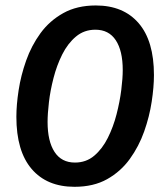

<svg xmlns="http://www.w3.org/2000/svg" viewBox="-20 -682 607 713"><path d="M256.7 11.7Q154.2 11.7 97.5 -54.6Q40.8 -120.8 40.8 -248.3Q40.8 -292.5 49.2 -347.1Q57.5 -401.7 77.1 -457.1Q96.7 -512.5 130.4 -558.8Q164.2 -605 215 -633.3Q265.8 -661.7 335.8 -661.7Q438.3 -661.7 495 -595.8Q551.7 -530 551.7 -403.3Q551.7 -359.2 543.3 -304.2Q535 -249.2 515.4 -193.8Q495.8 -138.3 462.1 -91.7Q428.3 -45 377.9 -16.7Q327.5 11.7 256.7 11.7ZM258.3 -78.3Q300 -78.3 330 -103.8Q360 -129.2 380.4 -170Q400.8 -210.8 412.9 -257.9Q425 -305 430.4 -348.3Q435.8 -391.7 435.8 -421.7Q435.8 -493.3 410 -532.5Q384.2 -571.7 334.2 -571.7Q292.5 -571.7 262.1 -546.2Q231.7 -520.8 211.2 -480Q190.8 -439.2 178.8 -392.5Q166.7 -345.8 161.7 -302.5Q156.7 -259.2 156.7 -229.2Q156.7 -157.5 182.5 -117.9Q208.3 -78.3 258.3 -78.3Z"/></svg>

Font: Familjen Grotesk Medium
Style: Italic
Weight: 500
Italic angle: -9.46201°
Designer: Anders Wikstroem, Jonas Baeckman, Matilda Gysing, Kristian Moeller
Foundry: Familjen STHLM AB
Version: Version 2.002; ttfautohint (v1.8.4.7-5d5b)